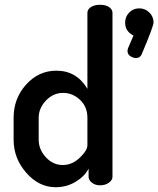

<svg xmlns="http://www.w3.org/2000/svg" viewBox="-20 -776 663 804"><path d="M623 -682Q623 -666 573 -548Q566 -533 550 -533Q537 -533 525.5 -541Q514 -549 514 -562Q514 -568 516 -574L539 -627Q504 -645 504 -681Q504 -706 521 -723.5Q538 -741 563 -741Q588 -741 605.5 -723.5Q623 -706 623 -682ZM451 -722V-35Q451 -22 436 -11Q421 0 399 0Q379 0 365 -11Q351 -22 351 -35V-70Q335 -38 297 -15Q259 8 213 8Q143 8 90 -52.5Q37 -113 37 -191V-283Q37 -364 89.5 -422Q142 -480 216 -480Q301 -480 346 -404V-722Q346 -737 361 -746.5Q376 -756 399 -756Q422 -756 436.5 -746.5Q451 -737 451 -722ZM142 -283V-191Q142 -150 172 -117.5Q202 -85 243 -85Q282 -85 314 -115.5Q346 -146 346 -168V-283Q346 -329 315 -358Q284 -387 244 -387Q203 -387 172.5 -355Q142 -323 142 -283Z"/></svg>

Font: AkaAcidDosis
Style: SemiBold
Weight: 600
Designer: Edgar Tolentino, Pablo Impallari, Igino Marini, Cyberella
Foundry: Edgar Tolentino, Pablo Impallari, Igino Marini, Cyberella
Version: Version 1.007